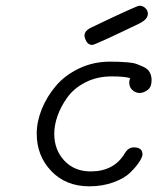

<svg xmlns="http://www.w3.org/2000/svg" viewBox="-20 -655 565 679"><path d="M109.9 -182.1Q109.9 -225.1 127.9 -269.5Q146 -314 178 -351.6Q210 -389.2 260 -413.1Q310.1 -437 369.1 -437Q388.2 -437 399.7 -436.5Q411.1 -436 431.2 -434.6Q451.2 -433.1 463.6 -428.5Q476.1 -423.8 489.5 -417.5Q502.9 -411.1 509.5 -399.2Q516.1 -387.2 516.1 -371.1Q516.1 -347.2 502 -336.7Q487.8 -326.2 474.1 -326.2Q459 -326.2 448 -336.7Q437 -347.2 437 -362.8Q437 -367.7 439.9 -378.9Q418.9 -384.8 375 -384.8Q323.2 -384.8 282.2 -363.8Q241.2 -342.8 218 -310.3Q194.8 -277.8 183.3 -244.9Q171.9 -211.9 171.9 -182.1Q171.9 -125 207.5 -86.9Q243.2 -48.8 300.8 -48.8Q383.8 -48.8 421.9 -113.8Q434.1 -133.8 453.1 -133.8Q483.9 -133.8 483.9 -108.9Q483.9 -100.1 472.9 -83Q461.9 -65.9 441.4 -45.4Q420.9 -24.9 381.8 -10.5Q342.8 3.9 295.9 3.9Q212.9 3.9 161.4 -50Q109.9 -104 109.9 -182.1ZM278.8 -529.8Q278.8 -546.9 305.7 -559.1Q464.8 -635.3 472.7 -634.8Q484.9 -634.8 493.9 -626.5Q502.9 -618.2 502.9 -606Q502.9 -586.9 472.7 -571.8Q314.5 -495.6 306.6 -496.1Q292.5 -496.1 285.6 -508.5Q278.8 -521 278.8 -529.8Z"/></svg>

Font: CMU Typewriter Text
Style: LightOblique
Weight: 200
Italic angle: -9.46001°
Version: Version 0.7.0